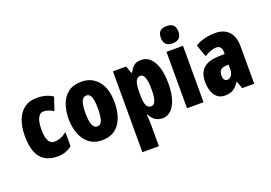

<svg xmlns="http://www.w3.org/2000/svg" viewBox="-132 -1153 2496 1769"><g transform="rotate(-20 1116.0 -268.0)"><path d="M254 10Q142 10 87 -58.5Q32 -127 32 -274Q32 -355 55.5 -420.5Q79 -486 128.5 -524.5Q178 -563 257 -563Q303 -563 340 -552.5Q377 -542 410 -521L367 -392Q318 -425 268 -425Q235 -425 215.5 -386Q196 -347 196 -274Q196 -128 272 -128Q335 -128 396 -177V-39Q337 10 254 10Z M916 -278Q916 -225 904.5 -173.5Q893 -122 867 -80.5Q841 -39 797.5 -14.5Q754 10 690 10Q631 10 588.5 -14Q546 -38 518.5 -79Q491 -120 478 -171.5Q465 -223 465 -278Q465 -358 488 -422.5Q511 -487 561 -525Q611 -563 692 -563Q793 -563 854.5 -489Q916 -415 916 -278ZM629 -276Q629 -125 691 -125Q725 -125 738.5 -163.5Q752 -202 752 -278Q752 -354 738.5 -391Q725 -428 691 -428Q659 -428 644 -391Q629 -354 629 -276Z M1277 -563Q1354 -563 1397.5 -486Q1441 -409 1441 -275Q1441 -142 1398 -66Q1355 10 1281 10Q1244 10 1214 -9Q1184 -28 1161 -71H1156Q1158 -34 1159.5 -7.5Q1161 19 1161 35V240H999V-553H1129L1153 -482H1161Q1189 -533 1214.5 -548Q1240 -563 1277 -563ZM1223 -428Q1190 -428 1175.5 -395.5Q1161 -363 1161 -288V-256Q1161 -190 1175.5 -159.5Q1190 -129 1222 -129Q1277 -129 1277 -273Q1277 -428 1223 -428Z M1605 -776Q1650 -776 1670.5 -754.5Q1691 -733 1691 -691Q1691 -607 1605 -607Q1519 -607 1519 -691Q1519 -734 1539.5 -755Q1560 -776 1605 -776ZM1686 -553V0H1524V-553Z M2004 -563Q2087 -563 2135 -513.5Q2183 -464 2183 -363V0H2066L2039 -73H2036Q2009 -31 1977.5 -10.5Q1946 10 1894 10Q1847 10 1818 -16Q1789 -42 1776 -83Q1763 -124 1763 -169Q1763 -258 1810.5 -301.5Q1858 -345 1949 -349L2021 -352V-366Q2021 -434 1968 -434Q1921 -434 1849 -393L1807 -513Q1848 -537 1897.5 -550Q1947 -563 2004 -563ZM1991 -245Q1925 -242 1925 -176Q1925 -119 1964 -119Q1988 -119 2004.5 -141Q2021 -163 2021 -198V-247Z"/></g></svg>

Font: Noto Sans Lao UI ExtCond Blk
Style: Regular
Weight: 900
Width: 2
Designer: Monotype Design Team
Foundry: Monotype Imaging Inc.
Version: Version 2.000; ttfautohint (v1.8.4.7-5d5b)